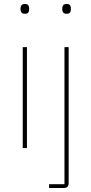

<svg xmlns="http://www.w3.org/2000/svg" viewBox="-20 -742 458 962"><path d="M105 -673Q93 -673 88 -679Q83 -685 83 -693V-702Q83 -710 88 -716Q93 -722 105 -722Q117 -722 121.5 -716Q126 -710 126 -702V-693Q126 -685 121.5 -679Q117 -673 105 -673ZM94 -506H115V0H94ZM303 -506H324V173Q324 188 318 194Q312 200 297 200H226V181H303ZM314 -673Q302 -673 297 -679Q292 -685 292 -693V-702Q292 -710 297 -716Q302 -722 314 -722Q326 -722 330.5 -716Q335 -710 335 -702V-693Q335 -685 330.5 -679Q326 -673 314 -673Z"/></svg>

Font: IBM Plex Sans Cond Thin
Style: Regular
Weight: 100
Width: 3
Designer: Mike Abbink, Paul van der Laan, Pieter van Rosmalen
Foundry: Bold Monday
Version: Version 1.3